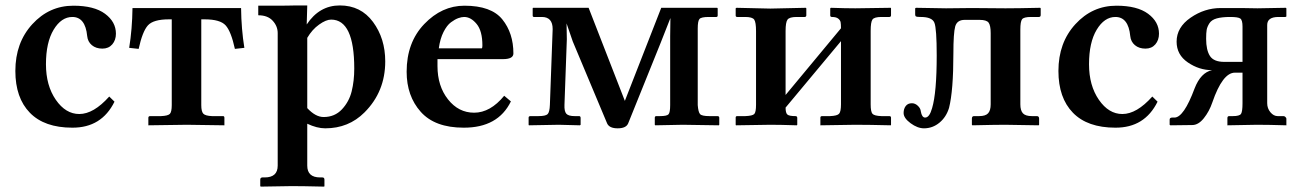

<svg xmlns="http://www.w3.org/2000/svg" viewBox="-20 -465 4832 714"><path d="M405.8 -86.9Q357.9 10.3 249 9.8Q145 9.8 91.1 -45.7Q37.1 -101.1 37.1 -201.2Q37.1 -306.2 100.1 -375Q163.1 -443.8 252.9 -443.8Q330.1 -443.8 370.6 -413.8Q411.1 -383.8 411.1 -339.8Q411.1 -315.9 397.5 -300Q383.8 -284.2 360.8 -284.2Q336.9 -284.2 321.5 -297.1Q306.2 -310.1 304.2 -331.1Q297.4 -401.9 249 -401.9Q208 -401.9 179.4 -354.5Q150.9 -307.1 150.9 -226.1Q150.9 -147 187.5 -94Q224.1 -41 274.9 -41Q328.1 -41 386.2 -106Z M740.7 -393.1H728.5V-74.2Q728.5 -50.3 736.1 -42.2Q743.7 -34.2 768.6 -33.2H809.6Q814.5 -33.2 814.5 -26.9V1L674.8 -1L531.7 1V-26.9Q531.7 -32.7 537.6 -33.2H578.6Q604.5 -34.2 611.6 -41.5Q618.7 -48.8 618.7 -74.2V-393.1H608.4Q550.3 -393.1 530 -370.6Q509.8 -348.1 495.6 -283.2L460.4 -287.1Q471.7 -356.9 472.7 -435.1H876.5Q877.4 -356.9 888.7 -287.1L853.5 -283.2Q839.4 -348.1 819.1 -370.6Q798.8 -393.1 740.7 -393.1Z M1122.6 -324.2V-63Q1153.3 -29.8 1183.6 -29.8Q1224.6 -29.8 1251.5 -58.3Q1278.3 -86.9 1287.8 -125.5Q1297.4 -164.1 1297.4 -210Q1297.4 -392.1 1211.4 -392.1Q1192.4 -392.1 1166.5 -373.5Q1140.6 -355 1122.6 -324.2ZM1012.7 150.9V-341.8Q1012.7 -367.7 994.1 -387.9Q975.6 -408.2 940.4 -408.2V-443.8Q1078.6 -443.8 1082.5 -444.8H1122.6L1120.6 -374Q1167.5 -444.8 1243.7 -444.8Q1321.8 -444.8 1367.2 -383.3Q1412.6 -321.8 1412.6 -236.8Q1412.6 -124 1335.4 -46.9Q1276.4 12.2 1189.5 12.2Q1158.7 12.2 1122.6 -4.9V150.9Q1122.6 194.8 1170.4 194.8H1178.7Q1186.5 194.8 1186.5 203.1V227.1L1185.5 229Q1104.5 227.1 1065.4 227.1L949.7 229L947.8 227.1V203.1Q947.8 195.3 955.6 194.8H964.4Q1012.7 194.8 1012.7 150.9Z M1611.8 -285.2H1772Q1773.9 -287.1 1773.9 -295.9Q1773.9 -350.1 1752.4 -376Q1731 -401.9 1706.1 -401.9Q1696.3 -401.9 1684.1 -397.5Q1671.9 -393.1 1657 -382.1Q1642.1 -371.1 1629.4 -346.2Q1616.7 -321.3 1611.8 -285.2ZM1855 -108.9 1879.9 -87.9Q1832 10.3 1704.1 9.8Q1597.2 9.8 1544.7 -49.1Q1492.2 -107.9 1492.2 -198.2Q1492.2 -307.1 1557.6 -375.5Q1623 -443.8 1707 -443.8Q1807.1 -443.8 1848.1 -392.8Q1889.2 -341.8 1889.2 -266.1Q1889.2 -245.1 1850.1 -245.1H1606.9V-219.2Q1606.9 -145 1646 -95.5Q1685.1 -45.9 1743.2 -45.9Q1803.2 -45.9 1855 -108.9Z M1961.9 -436H2168.9L2303.7 -89.8L2439 -436H2647L2648.9 -434.1V-407.2Q2648.9 -402.3 2644 -401.9H2615.7Q2587.9 -401.9 2581.3 -394.5Q2574.7 -387.2 2574.7 -358.9V-74.2Q2576.7 -48.3 2583.3 -40.8Q2589.8 -33.2 2618.2 -33.2H2647.9Q2654.8 -33.2 2654.8 -26.9V-1L2652.8 1L2519 -1L2417 1L2415 -1V-26.9Q2415 -32.7 2419.9 -33.2H2434.1Q2460 -33.2 2466.1 -40Q2472.2 -46.9 2472.2 -74.2V-330.1L2473.1 -397.9L2437 -306.2L2315.9 -5.9Q2308.1 12.2 2277.1 12.2Q2246.1 12.2 2237.8 -5.9L2109.9 -311L2086.9 -377.9L2087.9 -318.8L2079.1 -75.2Q2078.1 -51.3 2085.9 -42.2Q2093.8 -33.2 2117.2 -33.2H2133.8Q2138.7 -33.2 2139.2 -26.9V-1L2136.7 1L2058.1 -1L1946.8 1L1945.8 -1V-27.8Q1945.8 -32.7 1952.1 -33.2H1981.9Q2008.8 -33.2 2016.4 -40.5Q2023.9 -47.9 2024.9 -75.2L2035.2 -356.9Q2035.2 -401.9 1995.1 -401.9H1965.8Q1960.9 -401.9 1960.9 -407.2V-434.1Z M2844.7 -433.1 2976.6 -436 2978.5 -434.1V-408.2Q2978.5 -402.3 2972.7 -401.9H2942.4Q2915.5 -401.9 2908.4 -391.8Q2901.4 -381.8 2901.4 -350.1V-111.8L3107.4 -359.9Q3107.4 -375 3106 -382.6Q3104.5 -390.1 3096.9 -396Q3089.4 -401.9 3073.7 -401.9Q3067.9 -401.9 3067.4 -407.2V-434.1L3069.8 -436Q3125 -434.1 3160.6 -434.1L3292.5 -436L3293.5 -434.1V-408.2Q3293.5 -402.3 3287.6 -401.9H3257.8Q3231 -401.9 3224.4 -392.3Q3217.8 -382.8 3217.8 -350.1V-77.1Q3217.8 -49.3 3224.6 -41.7Q3231.4 -34.2 3257.8 -33.2H3287.6Q3293.5 -33.2 3293.5 -26.9V-1L3292.5 1Q3211.4 -1 3160.6 -1L3030.8 1V-1V-27.8Q3030.8 -32.7 3036.6 -33.2H3066.4Q3093.3 -34.2 3100.3 -42Q3107.4 -49.8 3107.4 -77.1V-312L2901.4 -64.9Q2901.4 -44.9 2908 -39.1Q2914.6 -33.2 2938.5 -33.2Q2944.3 -33.2 2944.8 -26.9V-1L2943.4 1Q2883.3 -1 2844.7 -1L2716.8 1L2715.8 -1V-27.8Q2715.8 -32.7 2720.7 -33.2H2751.5Q2778.3 -34.2 2784.9 -41Q2791.5 -47.9 2791.5 -75.2V-349.1Q2791.5 -382.3 2784.7 -392.1Q2777.8 -401.9 2751.5 -401.9H2721.7Q2715.8 -401.9 2715.8 -407.2V-434.1L2718.8 -436Z M3420.4 -27.8Q3408.2 -27.8 3404.3 -50.8Q3403.3 -62 3393.3 -71.5Q3383.3 -81.1 3371.1 -81.1Q3356 -81.1 3348.1 -70.6Q3340.3 -60.1 3340.3 -44.9Q3340.3 -25.9 3366.2 -6.8Q3392.1 12.2 3416 12.2Q3448.2 12.2 3473.6 -8.8Q3499 -29.8 3509.3 -64Q3525.4 -127.9 3525.4 -266.1Q3525.4 -342.3 3532.2 -366.7Q3539.1 -391.1 3567.4 -391.1H3623Q3648.9 -391.1 3656.5 -380.6Q3664.1 -370.1 3664.1 -341.8V-77.1Q3664.1 -54.2 3654.5 -43.7Q3645 -33.2 3621.1 -33.2H3602.1Q3594.2 -33.2 3594.2 -23.9V-1L3596.2 1Q3681.2 -1 3717.3 -1L3842.3 1L3844.2 -1V-23.9Q3844.2 -32.7 3836.4 -33.2H3817.4Q3793.5 -33.2 3783.9 -43.7Q3774.4 -54.2 3774.4 -77.1V-355Q3774.4 -384.8 3780.8 -393.3Q3787.1 -401.9 3814 -401.9H3843.3Q3850.1 -401.9 3850.1 -409.2V-434.1L3848.1 -436Q3763.2 -434.1 3719.2 -434.1L3593.3 -435.1Q3531.2 -434.1 3498 -434.1L3386.2 -436L3383.3 -434.1V-411.1Q3383.3 -405.3 3386.7 -403.6Q3390.1 -401.9 3404.3 -401.9Q3446.3 -401.9 3454.8 -380.4Q3463.4 -358.9 3463.4 -258.8Q3463.4 -120.6 3446.3 -63Q3436.5 -27.8 3420.4 -27.8Z M4284.7 -86.9Q4236.8 10.3 4127.9 9.8Q4023.9 9.8 3970 -45.7Q3916 -101.1 3916 -201.2Q3916 -306.2 3979 -375Q4042 -443.8 4131.8 -443.8Q4209 -443.8 4249.5 -413.8Q4290 -383.8 4290 -339.8Q4290 -315.9 4276.4 -300Q4262.7 -284.2 4239.7 -284.2Q4215.8 -284.2 4200.4 -297.1Q4185.1 -310.1 4183.1 -331.1Q4176.3 -401.9 4127.9 -401.9Q4086.9 -401.9 4058.3 -354.5Q4029.8 -307.1 4029.8 -226.1Q4029.8 -147 4066.4 -94Q4103 -41 4153.8 -41Q4207 -41 4265.1 -106Z M4600.6 -234.9V-366.2Q4600.6 -390.1 4592.5 -396Q4584.5 -401.9 4554.7 -401.9Q4523.9 -401.9 4504.6 -396.5Q4485.4 -391.1 4477.3 -378.2Q4469.2 -365.2 4467.3 -354Q4465.3 -342.8 4465.3 -320.8Q4465.3 -278.8 4479.5 -256.8Q4493.7 -234.9 4532.7 -234.9ZM4422.4 -136.2Q4445.3 -195.3 4487.3 -204.1Q4439.5 -204.1 4397.5 -232.7Q4355.5 -261.2 4355.5 -310.1Q4355.5 -363.3 4407.5 -399.2Q4459.5 -435.1 4519.5 -435.1H4596.7L4656.2 -434.1L4761.7 -436L4763.7 -434.1V-404.8Q4763.7 -401.9 4759.3 -401.9H4734.4Q4692.4 -401.9 4692.4 -372.1V-81.1Q4692.4 -62 4704.3 -47.6Q4716.3 -33.2 4731.4 -33.2H4752.4Q4756.3 -33.2 4759 -31Q4761.7 -28.8 4762.7 -26.9Q4763.7 -24.9 4763.7 -23.9V1Q4697.8 -1 4654.3 -1L4544.4 1V-25.9Q4544.4 -32.7 4550.3 -33.2H4564.5Q4589.4 -33.2 4595 -41.5Q4600.6 -49.8 4600.6 -81.1V-194.8H4572.3Q4526.4 -194.8 4488.3 -84Q4477.1 -50.8 4456.8 -25.4Q4436.5 0 4413.6 0L4332.5 1L4329.6 -1V-20Q4329.6 -27.8 4339.4 -27.8H4347.7Q4382.3 -28.3 4422.4 -136.2Z"/></svg>

Font: Linux Libertine
Style: Semibold
Weight: 600
Designer: Philipp H. Poll
Foundry: Philipp H. Poll
Version: Version 5.1.2 ; ttfautohint (v0.9)